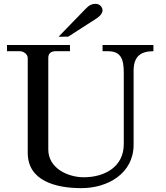

<svg xmlns="http://www.w3.org/2000/svg" viewBox="-20 -955 855 990"><path d="M16.1 -690.9C25.9 -690.9 73.2 -690.9 83 -690.9C101.1 -690.9 123 -675.8 123 -655.8V-167C123 -22 268.1 15.1 399.9 15.1C535.2 15.1 668.9 -60.1 668.9 -209V-589.8C668.9 -665 706.1 -690.9 771 -690.9V-723.1H508.8V-690.9H536.1C604 -690.9 618.2 -649.9 618.2 -580.1V-211.9C618.2 -92.8 517.1 -41 412.1 -41C329.1 -41 229 -87.9 229 -184.1V-657.2C229 -681.2 245.1 -689.9 264.2 -690.9H340.8V-723.1H16.1ZM282.2 -766.1C280.8 -765.1 332 -766.1 332 -766.1L473.1 -856.9C487.8 -865.2 508.8 -882.8 508.8 -901.9C508.8 -916 496.1 -935.1 473.1 -935.1C445.8 -935.1 434.1 -921.9 416 -903.8Z"/></svg>

Font: MusGlyphs-Text
Style: Regular
Weight: 400
Version: Version 2.1.1